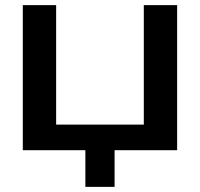

<svg xmlns="http://www.w3.org/2000/svg" viewBox="-20 -586 780 749"><path d="M313 -58H427V143H313ZM541 -41V-566H671V0H69V-566H199V-41L139 -100H601Z"/></svg>

Font: Unbounded Variable
Style: Regular
Weight: 400
Designer: Luke Prowse, Jean-Baptiste Morizot, Fátima Lázaro, Florian Runge
Foundry: NaN
Version: Version 1.600;FEAKit 1.0